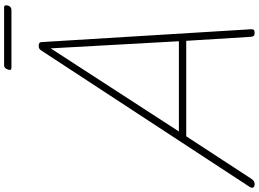

<svg xmlns="http://www.w3.org/2000/svg" viewBox="-222 -1040 1234 915"><g transform="rotate(-90 394.5 -583.0)"><path d="M-26 14Q-37 14 -41.5 8Q-46 2 -39 -10L611 -1003Q615 -1009 619.5 -1012Q624 -1015 633 -1015Q643 -1015 647 -1011.5Q651 -1008 651 -1000L712 -5Q713 6 709 10Q705 14 695 14Q685 14 681 10Q677 6 676 -4L657 -312H202L-1 -1Q-7 7 -12.5 10.5Q-18 14 -26 14ZM225 -347H655L621 -958ZM529 -1145Q521 -1145 519 -1149Q517 -1153 520 -1161Q523 -1171 528 -1175.5Q533 -1180 541 -1180H816Q824 -1180 825.5 -1175.5Q827 -1171 825 -1161Q822 -1153 817 -1149Q812 -1145 803 -1145Z"/></g></svg>

Font: Playwrite US Trad Thin
Style: Regular
Weight: 250
Designer: Veronika Burian, José Scaglione
Foundry: TypeTogether
Version: Version 1.003